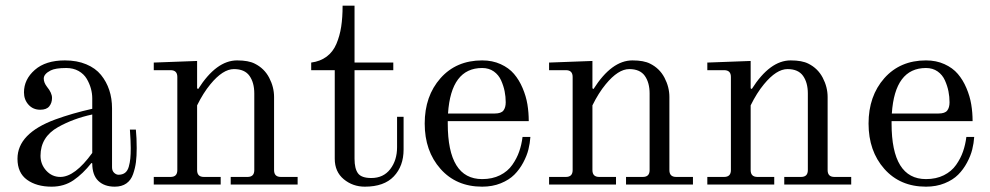

<svg xmlns="http://www.w3.org/2000/svg" viewBox="-20 -665 3568 692"><path d="M43 -92.8Q43 -184.1 179.2 -234.4Q240.7 -256.8 312.5 -272.9V-310.5Q312.5 -328.1 307.6 -345.9Q302.7 -363.8 292.5 -381.1Q282.2 -398.4 263.2 -409.2Q244.1 -419.9 218.8 -419.9Q179.7 -419.9 162.6 -411.1Q137.7 -398.4 137.7 -381.8Q137.7 -367.2 149.4 -352.1Q167.5 -330.1 167.5 -312Q167.5 -294.4 157.7 -282Q147.9 -269.5 125 -269.5Q99.1 -269.5 82.8 -287.6Q66.4 -305.7 66.4 -332Q66.4 -378.9 105.5 -413.1Q144.5 -447.3 213.9 -447.3Q257.3 -447.3 290.8 -433.3Q324.2 -419.4 344 -395Q363.8 -370.6 373.8 -340.3Q383.8 -310.1 383.8 -274.4V-62Q383.8 -49.3 391.4 -42.2Q398.9 -35.2 407.2 -35.2Q421.4 -35.2 430.7 -42.2Q439.9 -49.3 444.1 -64Q448.2 -78.6 449.7 -93.8Q451.2 -108.9 451.2 -131.3Q451.2 -153.8 448.2 -197.8H469.7Q472.7 -168 472.7 -131.3Q472.7 -102.1 470 -80.8Q467.3 -59.6 459.7 -37.6Q452.1 -15.6 435.5 -3.9Q418.9 7.8 393.6 7.8Q356 7.8 334.2 -13.2Q312.5 -34.2 312.5 -76.2L309.6 -77.6Q278.8 -38.6 244.9 -15.4Q210.9 7.8 166 7.8Q111.8 7.8 77.4 -17.1Q43 -42 43 -92.8ZM126 -103.5Q126 -72.8 146.7 -50Q167.5 -27.3 197.3 -27.3Q250 -27.3 312.5 -113.8V-252.4Q244.6 -237.8 189.5 -207Q126 -171.4 126 -103.5Z M534.2 0V-27.3H594.7Q619.1 -27.3 619.1 -51.8V-387.7Q619.1 -412.1 594.7 -412.1H534.2V-439.5L690.4 -445.3V-346.7L694.3 -344.2Q759.8 -447.3 834.5 -447.3Q875.5 -447.3 898.4 -435.5Q932.6 -418.5 950.2 -384.8Q967.8 -351.1 967.8 -315.4V-51.8Q967.8 -27.3 992.2 -27.3H1052.7V0H811.5V-27.3H872.1Q896.5 -27.3 896.5 -51.8V-328.1Q896.5 -367.2 879.2 -391.6Q861.8 -416 823.2 -416Q783.2 -416 738.3 -361.3Q712.4 -330.1 690.4 -285.2V-51.8Q690.4 -27.3 714.8 -27.3H775.4V0Z M1101.6 -412.1V-439.5Q1134.3 -443.8 1157.2 -460.9Q1180.2 -478 1192.4 -506.8Q1204.6 -535.6 1209.7 -568.8Q1214.8 -602.1 1214.8 -644.5H1257.8V-439.5H1397.5V-412.1H1257.8V-92.8Q1257.8 -57.1 1270.3 -40.3Q1282.7 -23.4 1318.4 -23.4Q1361.8 -23.4 1386.5 -55.4Q1411.1 -87.4 1411.1 -134.3V-244.1H1434.6V-126Q1434.6 -66.4 1399.4 -29.3Q1364.3 7.8 1294.9 7.8Q1251.5 7.8 1219 -19Q1186.5 -45.9 1186.5 -92.8V-412.1Z M1717.8 -447.3Q1754.9 -447.3 1784.4 -433.8Q1814 -420.4 1832.5 -398.7Q1851.1 -377 1863.5 -347.7Q1876 -318.4 1880.9 -288.8Q1885.7 -259.3 1885.7 -228.5H1593.8V-219.7Q1593.8 -19.5 1717.8 -19.5Q1754.4 -19.5 1782.2 -33.4Q1810.1 -47.4 1826.4 -70.8Q1842.8 -94.2 1851.3 -118.9Q1859.9 -143.6 1863.3 -171.4H1891.6Q1890.1 -148.9 1884.5 -126.2Q1878.9 -103.5 1865.7 -78.9Q1852.5 -54.2 1833.7 -35.4Q1814.9 -16.6 1784.9 -4.4Q1754.9 7.8 1717.8 7.8Q1624.5 7.8 1567.6 -56.4Q1510.7 -120.6 1510.7 -219.7Q1510.7 -318.8 1567.6 -383.1Q1624.5 -447.3 1717.8 -447.3ZM1594.7 -255.9H1763.2Q1786.1 -255.9 1794.4 -266.6Q1802.7 -277.3 1802.7 -296.4Q1802.7 -316.4 1798.8 -335.9Q1794.9 -355.5 1786.1 -375.2Q1777.3 -395 1759.8 -407.5Q1742.2 -419.9 1717.8 -419.9Q1605.5 -419.9 1594.7 -255.9Z M1959 0V-27.3H2019.5Q2043.9 -27.3 2043.9 -51.8V-387.7Q2043.9 -412.1 2019.5 -412.1H1959V-439.5L2115.2 -445.3V-346.7L2119.1 -344.2Q2184.6 -447.3 2259.3 -447.3Q2300.3 -447.3 2323.2 -435.5Q2357.4 -418.5 2375 -384.8Q2392.6 -351.1 2392.6 -315.4V-51.8Q2392.6 -27.3 2417 -27.3H2477.5V0H2236.3V-27.3H2296.9Q2321.3 -27.3 2321.3 -51.8V-328.1Q2321.3 -367.2 2304 -391.6Q2286.6 -416 2248 -416Q2208 -416 2163.1 -361.3Q2137.2 -330.1 2115.2 -285.2V-51.8Q2115.2 -27.3 2139.6 -27.3H2200.2V0Z M2529.3 0V-27.3H2589.8Q2614.3 -27.3 2614.3 -51.8V-387.7Q2614.3 -412.1 2589.8 -412.1H2529.3V-439.5L2685.5 -445.3V-346.7L2689.5 -344.2Q2754.9 -447.3 2829.6 -447.3Q2870.6 -447.3 2893.6 -435.5Q2927.7 -418.5 2945.3 -384.8Q2962.9 -351.1 2962.9 -315.4V-51.8Q2962.9 -27.3 2987.3 -27.3H3047.9V0H2806.6V-27.3H2867.2Q2891.6 -27.3 2891.6 -51.8V-328.1Q2891.6 -367.2 2874.3 -391.6Q2856.9 -416 2818.4 -416Q2778.3 -416 2733.4 -361.3Q2707.5 -330.1 2685.5 -285.2V-51.8Q2685.5 -27.3 2710 -27.3H2770.5V0Z M3317.4 -447.3Q3354.5 -447.3 3384 -433.8Q3413.6 -420.4 3432.1 -398.7Q3450.7 -377 3463.1 -347.7Q3475.6 -318.4 3480.5 -288.8Q3485.4 -259.3 3485.4 -228.5H3193.4V-219.7Q3193.4 -19.5 3317.4 -19.5Q3354 -19.5 3381.8 -33.4Q3409.7 -47.4 3426 -70.8Q3442.4 -94.2 3450.9 -118.9Q3459.5 -143.6 3462.9 -171.4H3491.2Q3489.7 -148.9 3484.1 -126.2Q3478.5 -103.5 3465.3 -78.9Q3452.1 -54.2 3433.3 -35.4Q3414.6 -16.6 3384.5 -4.4Q3354.5 7.8 3317.4 7.8Q3224.1 7.8 3167.2 -56.4Q3110.4 -120.6 3110.4 -219.7Q3110.4 -318.8 3167.2 -383.1Q3224.1 -447.3 3317.4 -447.3ZM3194.3 -255.9H3362.8Q3385.7 -255.9 3394 -266.6Q3402.3 -277.3 3402.3 -296.4Q3402.3 -316.4 3398.4 -335.9Q3394.5 -355.5 3385.7 -375.2Q3377 -395 3359.4 -407.5Q3341.8 -419.9 3317.4 -419.9Q3205.1 -419.9 3194.3 -255.9Z"/></svg>

Font: Theano Modern
Style: Regular
Weight: 400
Designer: Alexey Kryukov
Version: Version 2.00